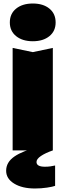

<svg xmlns="http://www.w3.org/2000/svg" viewBox="-20 -857 374 1094"><path d="M203 -21 258 -12V0H281Q238 15 213 32Q188 49 188 66Q188 93 236 93Q253 93 267 91Q281 89 294 86V202Q281 207 248 212Q215 217 179 217Q106 217 60.5 189Q15 161 15 116Q15 67 62.5 34.5Q110 2 203 -21ZM52 -584 167 -560 281 -584V0H52ZM167 -622Q108 -622 72 -651Q36 -680 36 -729Q36 -779 72 -808Q108 -837 167 -837Q226 -837 261.5 -808Q297 -779 297 -729Q297 -680 261.5 -651Q226 -622 167 -622Z"/></svg>

Font: Unbounded ExtraBold
Style: Regular
Weight: 800
Designer: Luke Prowse, Jean-Baptiste Morizot, Fátima Lázaro, Florian Runge
Foundry: NaN
Version: Version 1.701;gftools[0.9.28.dev5+ged2979d]